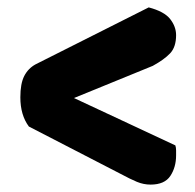

<svg xmlns="http://www.w3.org/2000/svg" viewBox="-20 -545 527 519"><path d="M454 -152Q456 -146 456 -138.5Q456 -131 456 -125Q456 -93 440.5 -69.5Q425 -46 387 -46Q368 -46 350 -53.5Q332 -61 306 -75L58 -203Q35 -234 35 -282Q35 -319 45.5 -339.5Q56 -360 76 -371L382 -525Q424 -514 440 -493.5Q456 -473 456 -450Q456 -418 440 -401Q424 -384 393 -367L180 -280Z"/></svg>

Font: Baloo Bhaina 2
Style: Bold
Weight: 700
Designer: Yesha Goshar, Manish Minz, Shuchita Grover and Ek Type
Foundry: Ek Type
Version: Version 1.640;hotconv 1.0.111;makeotfexe 2.5.65597; ttfautoh